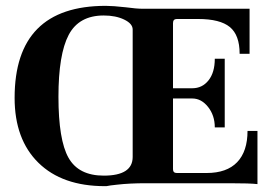

<svg xmlns="http://www.w3.org/2000/svg" viewBox="-20 -627 945 657"><path d="M339 10Q193 10 111.5 -70Q30 -150 30 -292Q30 -607 342 -607Q366 -607 411 -602Q446 -597 471 -597H834V-443H800Q800 -507 766.5 -534.5Q733 -562 658 -562H585Q572 -562 572 -548V-325H638Q672 -325 693.5 -352Q715 -379 715 -426H749V-191H715Q715 -232 692 -261Q669 -290 638 -290H572V-48Q572 -35 585 -35H687Q756 -35 791.5 -72Q827 -109 827 -179H861V3Q836 0 766 0H479Q423 0 380 5Q369 6 358.5 7.5Q348 9 344 10ZM335 -26Q434 -26 434 -90V-526Q434 -546 405 -560Q376 -574 335 -574Q250 -574 215 -507.5Q180 -441 180 -296Q180 -148 214.5 -87Q249 -26 335 -26Z"/></svg>

Font: UnnaBold
Style: Bold
Weight: 700
Designer: Jorge de Buen Unna
Foundry: Omnibus-Type
Version: Version 2.008;hotconv 1.0.109;makeotfexe 2.5.65596